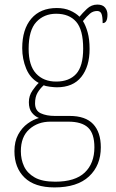

<svg xmlns="http://www.w3.org/2000/svg" viewBox="-20 -577 506 838"><path d="M218 241Q131 241 87 198Q43 155 43 83Q43 40 59.5 10Q76 -20 101 -38Q126 -56 150 -62Q132 -69 119 -85.5Q106 -102 106 -131Q106 -159 121.5 -181.5Q137 -204 149 -215Q112 -235 94.5 -277Q77 -319 77 -367Q77 -449 116.5 -495.5Q156 -542 228 -542Q261 -542 286 -531Q311 -520 327 -504Q340 -520 359.5 -538.5Q379 -557 405 -557Q428 -557 438.5 -544Q449 -531 449 -513Q449 -476 428 -476Q428 -504 423 -516.5Q418 -529 404 -529Q386 -529 372.5 -517.5Q359 -506 342 -485Q354 -466 362.5 -436Q371 -406 371 -363Q371 -287 335 -241.5Q299 -196 228 -196Q217 -196 197.5 -198.5Q178 -201 171 -205Q155 -191 144 -172.5Q133 -154 133 -126Q133 -94 158 -82.5Q183 -71 219 -71H284Q353 -71 386.5 -35.5Q420 0 420 66Q420 145 368.5 193Q317 241 218 241ZM225 -221Q282 -221 312.5 -254.5Q343 -288 343 -365Q343 -447 312.5 -482Q282 -517 225 -517Q172 -517 138.5 -481Q105 -445 105 -364Q105 -291 137.5 -256Q170 -221 225 -221ZM221 216Q308 216 350 176Q392 136 392 66Q392 6 364.5 -20Q337 -46 278 -46H200Q145 -46 108 -13Q71 20 71 83Q71 119 85 149Q99 179 131.5 197.5Q164 216 221 216Z"/></svg>

Font: Noto Serif Hebrew SemiCondensed Thin
Style: Regular
Weight: 100
Width: 4
Designer: Monotype Design Team
Foundry: Monotype Imaging Inc.
Version: Version 2.004; ttfautohint (v1.8.4.7-5d5b)